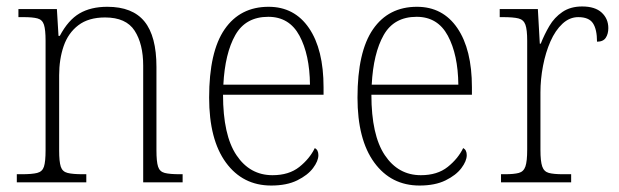

<svg xmlns="http://www.w3.org/2000/svg" viewBox="-20 -564 1916 594"><path d="M32 0V-25H48Q79 -25 95 -29Q111 -33 116 -48.5Q121 -64 121 -99V-438Q121 -472 116 -487.5Q111 -503 96 -507Q81 -511 53 -511H37V-536H156L161 -453H165Q191 -502 226 -522.5Q261 -543 312 -543Q390 -543 427 -497.5Q464 -452 464 -357V-99Q464 -64 469 -48.5Q474 -33 489.5 -29Q505 -25 536 -25H545V0H423V-361Q423 -428 396.5 -469Q370 -510 305 -510Q254 -510 222.5 -486Q191 -462 177 -421.5Q163 -381 163 -331V-98Q163 -64 168 -48.5Q173 -33 189 -29Q205 -25 236 -25H247V0Z M819 10Q731 10 679 -61Q627 -132 627 -262Q627 -404 675 -473.5Q723 -543 811 -543Q891 -543 936 -477Q981 -411 981 -294V-271H670Q670 -146 711.5 -84Q753 -22 823 -22Q874 -22 906 -47.5Q938 -73 954 -106Q965 -100 965 -84Q965 -66 948.5 -44Q932 -22 899.5 -6Q867 10 819 10ZM939 -302Q938 -395 906.5 -453.5Q875 -512 810 -512Q740 -512 708 -455.5Q676 -399 671 -302Z M1278 10Q1190 10 1138 -61Q1086 -132 1086 -262Q1086 -404 1134 -473.5Q1182 -543 1270 -543Q1350 -543 1395 -477Q1440 -411 1440 -294V-271H1129Q1129 -146 1170.5 -84Q1212 -22 1282 -22Q1333 -22 1365 -47.5Q1397 -73 1413 -106Q1424 -100 1424 -84Q1424 -66 1407.5 -44Q1391 -22 1358.5 -6Q1326 10 1278 10ZM1398 -302Q1397 -395 1365.5 -453.5Q1334 -512 1269 -512Q1199 -512 1167 -455.5Q1135 -399 1130 -302Z M1530 0V-25H1542Q1570 -25 1585 -29Q1600 -33 1605.5 -49Q1611 -65 1611 -101V-438Q1611 -472 1605.5 -487.5Q1600 -503 1584 -507Q1568 -511 1536 -511H1526V-536H1644L1650 -429H1653Q1664 -457 1679.5 -483.5Q1695 -510 1720 -527Q1745 -544 1781 -544Q1821 -544 1841.5 -525Q1862 -506 1862 -477Q1862 -459 1854 -447Q1846 -435 1827 -435Q1827 -473 1814.5 -492Q1802 -511 1769 -511Q1742 -511 1720 -490.5Q1698 -470 1683 -436Q1668 -402 1660 -360.5Q1652 -319 1652 -278V-100Q1652 -65 1657.5 -49Q1663 -33 1678 -29Q1693 -25 1721 -25H1747V0Z"/></svg>

Font: Noto Serif Lao SemiCondensed ExtraLight
Style: Regular
Weight: 200
Width: 4
Designer: Monotype Design Team
Foundry: Monotype Imaging Inc.
Version: Version 2.003; ttfautohint (v1.8.4.7-5d5b)